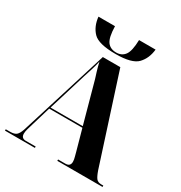

<svg xmlns="http://www.w3.org/2000/svg" viewBox="-209 -1069 1145 1217"><g transform="rotate(30 363.5 -461.0)"><path d="M5 0H224V-10H152Q118 -10 118 -44Q118 -58 123.5 -78Q129 -98 135 -117L178 -261H421L463 -110Q465 -100 471 -80Q477 -60 477 -44Q477 -10 441 -10H388V0H719V-10H705Q680 -10 668 -24Q656 -38 642 -78L437 -714H309L107 -66Q96 -34 82 -22Q68 -10 36 -10H5ZM182 -271 267 -549Q272 -564 285 -605Q298 -646 305 -678Q312 -646 322 -613.5Q332 -581 336 -569L418 -271ZM369 -771Q488 -771 528 -813Q568 -855 575 -922H454Q452 -841 430 -811Q408 -781 367 -781Q324 -781 302 -810.5Q280 -840 278 -922H157Q164 -854 204 -812.5Q244 -771 369 -771Z"/></g></svg>

Font: Noto Serif Display SemiCondensed Extra
Style: Regular
Weight: 800
Width: 4
Designer: Monotype Design Team
Foundry: Monotype Imaging Inc.
Version: Version 1.900